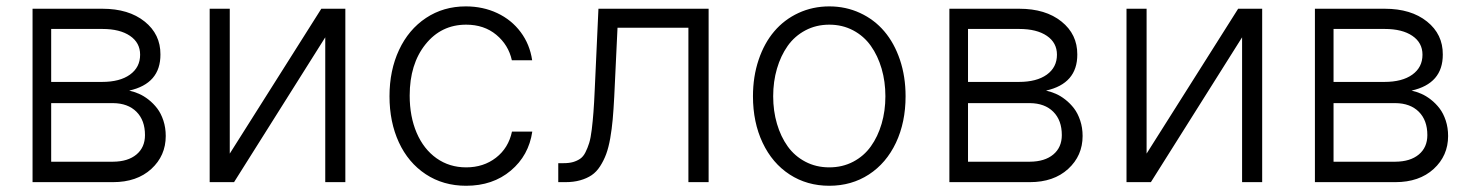

<svg xmlns="http://www.w3.org/2000/svg" viewBox="-20 -573 4630 604"><path d="M82.4 0V-545.5H302.2Q384.9 -545.5 435 -505.3Q485.1 -465.2 484.7 -401.6Q485.1 -310 386.4 -288Q401.3 -284.8 416.5 -278.2Q431.8 -271.7 447.3 -259.6Q462.7 -247.5 474.6 -231.9Q486.5 -216.3 494 -193.7Q501.4 -171.2 501.4 -145.2Q501.4 -83.1 456 -41.5Q410.5 0 335.6 0ZM141 -64.3H335.6Q382.5 -64.6 409.3 -87Q436.1 -109.4 436.1 -148.1Q436.1 -194.6 409.3 -221.4Q382.5 -248.2 335.6 -248.6H141ZM141 -315.3H301.1Q356.9 -315.3 388.8 -338.2Q420.8 -361.2 420.8 -400.9Q420.8 -438.6 389 -460.2Q357.2 -481.9 302.2 -481.9H141Z M702.8 -89.8 990.8 -545.5H1066.4V0H1003.2V-455.6L716.3 0H639.6V-545.5H702.8Z M1446.4 11.4Q1374.3 11.4 1319.2 -25Q1264.2 -61.4 1234.7 -125.4Q1205.3 -189.3 1205.3 -270.2Q1205.3 -351.6 1235.3 -415.8Q1265.3 -480.1 1320.1 -516.5Q1375 -552.9 1445.3 -552.9Q1499.3 -552.9 1544.2 -531.8Q1589.1 -510.7 1617.9 -472.1Q1646.7 -433.6 1654.1 -383.5H1590.2Q1579.5 -431.8 1541.2 -463.6Q1502.8 -495.4 1446.4 -495.4Q1367.9 -495.4 1318.4 -433.4Q1268.8 -371.4 1268.8 -272.4Q1268.8 -206.3 1290.8 -155Q1312.9 -103.7 1353.3 -75.1Q1393.8 -46.5 1446.4 -46.5Q1501.1 -46.5 1540.3 -76.9Q1579.5 -107.2 1590.6 -159.1H1654.5Q1643.5 -83.8 1586.8 -36.2Q1530.2 11.4 1446.4 11.4Z M1736.2 0V-59.7H1753.2Q1770.2 -59.7 1782.7 -63.2Q1795.1 -66.8 1805 -73.5Q1815 -80.3 1821.7 -93.8Q1828.5 -107.2 1833.5 -123.2Q1838.4 -139.2 1841.6 -165.7Q1844.8 -192.1 1846.9 -220.2Q1849.1 -248.2 1850.9 -290.1L1862.6 -545.5H2209.2V0H2145.6V-485.8H1922.6L1912.3 -268.8Q1910.2 -228 1907.5 -197.8Q1904.8 -167.6 1899.7 -138.1Q1894.5 -108.7 1886.9 -88.2Q1879.3 -67.8 1867.9 -50.1Q1856.5 -32.3 1841.3 -22Q1826 -11.7 1805.4 -5.9Q1784.8 0 1758.9 0Z M2348.7 -270.2Q2348.7 -332 2366.5 -384.8Q2384.2 -437.5 2415.7 -474.4Q2447.1 -511.4 2491.8 -532.1Q2536.6 -552.9 2588.8 -552.9Q2641 -552.9 2685.7 -532.1Q2730.5 -511.4 2761.9 -474.4Q2793.3 -437.5 2811.1 -384.8Q2828.8 -332 2828.8 -270.2Q2828.8 -188.2 2798.5 -123.9Q2768.1 -59.7 2713.4 -24.1Q2658.7 11.4 2588.8 11.4Q2518.8 11.4 2464.1 -24.1Q2409.4 -59.7 2379.1 -123.9Q2348.7 -188.2 2348.7 -270.2ZM2513.5 -64.3Q2547.2 -46.5 2588.8 -46.5Q2630.3 -46.5 2664.1 -64.3Q2697.8 -82 2719.6 -112.6Q2741.5 -143.1 2753.4 -183.6Q2765.3 -224.1 2765.3 -270.2Q2765.3 -316.4 2753.4 -357.1Q2741.5 -397.7 2719.6 -428.6Q2697.8 -459.5 2663.9 -477.5Q2630 -495.4 2588.8 -495.4Q2547.6 -495.4 2513.7 -477.5Q2479.8 -459.5 2457.9 -428.6Q2436.1 -397.7 2424.2 -357.1Q2412.3 -316.4 2412.3 -270.2Q2412.3 -224.1 2424.2 -183.6Q2436.1 -143.1 2457.9 -112.6Q2479.8 -82 2513.5 -64.3Z M2966.6 0V-545.5H3186.4Q3269.2 -545.5 3319.2 -505.3Q3369.3 -465.2 3369 -401.6Q3369.3 -310 3270.6 -288Q3285.5 -284.8 3300.8 -278.2Q3316.1 -271.7 3331.5 -259.6Q3346.9 -247.5 3358.8 -231.9Q3370.7 -216.3 3378.2 -193.7Q3385.7 -171.2 3385.7 -145.2Q3385.7 -83.1 3340.2 -41.5Q3294.7 0 3219.8 0ZM3025.2 -64.3H3219.8Q3266.7 -64.6 3293.5 -87Q3320.3 -109.4 3320.3 -148.1Q3320.3 -194.6 3293.5 -221.4Q3266.7 -248.2 3219.8 -248.6H3025.2ZM3025.2 -315.3H3185.4Q3241.1 -315.3 3273.1 -338.2Q3305 -361.2 3305 -400.9Q3305 -438.6 3273.3 -460.2Q3241.5 -481.9 3186.4 -481.9H3025.2Z M3587 -89.8 3875 -545.5H3950.6V0H3887.4V-455.6L3600.5 0H3523.8V-545.5H3587Z M4116.5 0V-545.5H4336.3Q4419 -545.5 4469.1 -505.3Q4519.2 -465.2 4518.8 -401.6Q4519.2 -310 4420.5 -288Q4435.4 -284.8 4450.6 -278.2Q4465.9 -271.7 4481.4 -259.6Q4496.8 -247.5 4508.7 -231.9Q4520.6 -216.3 4528.1 -193.7Q4535.5 -171.2 4535.5 -145.2Q4535.5 -83.1 4490.1 -41.5Q4444.6 0 4369.7 0ZM4175.1 -64.3H4369.7Q4416.5 -64.6 4443.4 -87Q4470.2 -109.4 4470.2 -148.1Q4470.2 -194.6 4443.4 -221.4Q4416.5 -248.2 4369.7 -248.6H4175.1ZM4175.1 -315.3H4335.2Q4391 -315.3 4422.9 -338.2Q4454.9 -361.2 4454.9 -400.9Q4454.9 -438.6 4423.1 -460.2Q4391.3 -481.9 4336.3 -481.9H4175.1Z"/></svg>

Font: Inter Light BETA
Style: Regular
Weight: 300
Designer: Rasmus Andersson
Foundry: rsms
Version: Version 3.011;git-f93a4a705